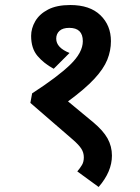

<svg xmlns="http://www.w3.org/2000/svg" viewBox="-20 -652 558 765"><path d="M260 -632Q338 -632 380 -591.5Q422 -551 422 -488Q422 -450 407.5 -414Q393 -378 356 -338Q319 -298 251 -248L350 -166Q391 -132 408.5 -100.5Q426 -69 426 -32Q426 32 373 93L288 31Q299 18 306.5 5.5Q314 -7 314 -25Q314 -44 304 -59.5Q294 -75 271 -95L101 -242L108 -280Q210 -346 260 -394.5Q310 -443 310 -488Q310 -541 256 -541Q230 -541 217 -529Q204 -517 204 -498Q204 -462 257 -441L194 -378Q155 -399 129.5 -429Q104 -459 104 -509Q104 -539 120.5 -567.5Q137 -596 171.5 -614Q206 -632 260 -632Z"/></svg>

Font: Noto Sans SemiCondensed SemiBold
Style: Regular
Weight: 600
Width: 4
Designer: Monotype Design Team
Foundry: Monotype Imaging Inc.
Version: Version 2.013; ttfautohint (v1.8.4.7-5d5b)